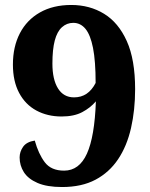

<svg xmlns="http://www.w3.org/2000/svg" viewBox="-20 -744 604 773"><path d="M230 9Q169 9 131 -7.5Q93 -24 76 -51Q59 -78 59 -110Q59 -133 73 -153Q87 -173 120 -178Q135 -124 160.5 -90.5Q186 -57 238 -57Q299 -57 330 -125.5Q361 -194 366 -336Q344 -310 311 -292.5Q278 -275 228 -275Q171 -275 126.5 -299Q82 -323 57 -370Q32 -417 32 -484Q32 -556 60 -610Q88 -664 141 -694Q194 -724 267 -724Q341 -724 399 -688.5Q457 -653 490.5 -578.5Q524 -504 524 -385Q524 -301 507.5 -228.5Q491 -156 455.5 -103Q420 -50 364.5 -20.5Q309 9 230 9ZM278 -352Q307 -352 328.5 -366.5Q350 -381 365 -410Q365 -498 354.5 -551Q344 -604 324 -628Q304 -652 275 -652Q249 -652 229.5 -634.5Q210 -617 200.5 -581Q191 -545 191 -488Q191 -424 213.5 -388Q236 -352 278 -352Z"/></svg>

Font: Noto Serif Kannada ExtraBold
Style: Regular
Weight: 800
Version: Version 2.003